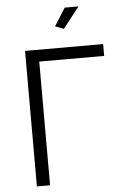

<svg xmlns="http://www.w3.org/2000/svg" viewBox="-61 -960 640 1002"><g transform="rotate(-5 259.5 -458.5)"><path d="M303 -807 258 -824 317 -917H389ZM500 -648H160V0H91V-710H500Z"/></g></svg>

Font: Boldmen
Style: Regular
Weight: 400
Designer: Matt McInerney, Pablo Impallari, Rodrigo Fuenzalida
Foundry: LIVING CONCEPT
Version: Version 1.000